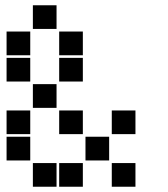

<svg xmlns="http://www.w3.org/2000/svg" viewBox="-20 -715 640 730"><path d="M106 -695Q105 -695 105 -695Q105 -695 105 -694V-606Q105 -605 105 -605Q105 -605 106 -605H194Q195 -605 195 -605Q195 -605 195 -606V-694Q195 -695 195 -695Q195 -695 194 -695ZM6 -595Q5 -595 5 -595Q5 -595 5 -594V-506Q5 -505 5 -505Q5 -505 6 -505H94Q95 -505 95 -505Q95 -505 95 -506V-594Q95 -595 95 -595Q95 -595 94 -595ZM206 -595Q205 -595 205 -595Q205 -595 205 -594V-506Q205 -505 205 -505Q205 -505 206 -505H294Q295 -505 295 -505Q295 -505 295 -506V-594Q295 -595 295 -595Q295 -595 294 -595ZM6 -495Q5 -495 5 -495Q5 -495 5 -494V-406Q5 -405 5 -405Q5 -405 6 -405H94Q95 -405 95 -405Q95 -405 95 -406V-494Q95 -495 95 -495Q95 -495 94 -495ZM206 -495Q205 -495 205 -495Q205 -495 205 -494V-406Q205 -405 205 -405Q205 -405 206 -405H294Q295 -405 295 -405Q295 -405 295 -406V-494Q295 -495 295 -495Q295 -495 294 -495ZM106 -395Q105 -395 105 -395Q105 -395 105 -394V-306Q105 -305 105 -305Q105 -305 106 -305H194Q195 -305 195 -305Q195 -305 195 -306V-394Q195 -395 195 -395Q195 -395 194 -395ZM6 -295Q5 -295 5 -295Q5 -295 5 -294V-206Q5 -205 5 -205Q5 -205 6 -205H94Q95 -205 95 -205Q95 -205 95 -206V-294Q95 -295 95 -295Q95 -295 94 -295ZM206 -295Q205 -295 205 -295Q205 -295 205 -294V-206Q205 -205 205 -205Q205 -205 206 -205H294Q295 -205 295 -205Q295 -205 295 -206V-294Q295 -295 295 -295Q295 -295 294 -295ZM406 -295Q405 -295 405 -295Q405 -295 405 -294V-206Q405 -205 405 -205Q405 -205 406 -205H494Q495 -205 495 -205Q495 -205 495 -206V-294Q495 -295 495 -295Q495 -295 494 -295ZM6 -195Q5 -195 5 -195Q5 -195 5 -194V-106Q5 -105 5 -105Q5 -105 6 -105H94Q95 -105 95 -105Q95 -105 95 -106V-194Q95 -195 95 -195Q95 -195 94 -195ZM306 -195Q305 -195 305 -195Q305 -195 305 -194V-106Q305 -105 305 -105Q305 -105 306 -105H394Q395 -105 395 -105Q395 -105 395 -106V-194Q395 -195 395 -195Q395 -195 394 -195ZM106 -95Q105 -95 105 -95Q105 -95 105 -94V-6Q105 -5 105 -5Q105 -5 106 -5H194Q195 -5 195 -5Q195 -5 195 -6V-94Q195 -95 195 -95Q195 -95 194 -95ZM206 -95Q205 -95 205 -95Q205 -95 205 -94V-6Q205 -5 205 -5Q205 -5 206 -5H294Q295 -5 295 -5Q295 -5 295 -6V-94Q295 -95 295 -95Q295 -95 294 -95ZM406 -95Q405 -95 405 -95Q405 -95 405 -94V-6Q405 -5 405 -5Q405 -5 406 -5H494Q495 -5 495 -5Q495 -5 495 -6V-94Q495 -95 495 -95Q495 -95 494 -95Z"/></svg>

Font: Doto Black
Style: Regular
Weight: 900
Version: Version 1.000